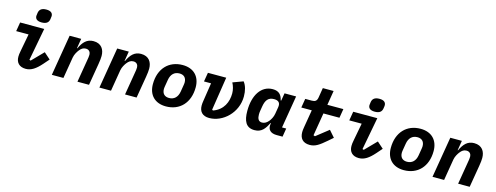

<svg xmlns="http://www.w3.org/2000/svg" viewBox="-21 -1539 6043 2339"><g transform="rotate(15 3000.5 -369.5)"><path d="M339.1 -584.2C399.1 -584.2 426.1 -608 432.9 -649.9C437.1 -674 437.9 -682.9 437.9 -690C437.9 -725.1 415.8 -751.1 355.8 -751.1C296.2 -751.1 269.2 -726.9 262.1 -685C258.2 -660.9 257.1 -652 257.1 -644.9C257.1 -610.1 279.1 -584.2 339.1 -584.2ZM67.8 -402H224.1L183.9 -187.9C176.1 -147 174 -130 174 -108C174 -35.2 215.9 12.1 297.9 12.1C366.8 12.1 422.9 -27 490.1 -103L551.1 -172.9L470.9 -244L331 -100.9L313.9 -105.8L391 -516H87Z M771.3 0 816.1 -269.2C823.2 -311.1 848 -349.1 863.3 -369C886 -399.1 910.2 -415.8 944.2 -415.8C989 -415.8 1004.3 -382.1 1004.3 -355.1C1004.3 -329.9 1000 -311.1 997.2 -293L948.2 0H1094.1L1140.3 -274.9C1148.1 -323.2 1151.3 -350.1 1151.3 -378.9C1151.3 -459.2 1111.2 -528.1 1010.3 -528.1C928.3 -528.1 881 -476.9 842 -393.1H837L857.2 -516H711.3L625 0Z M1371.4 0 1416.2 -269.2C1423.3 -311.1 1448.2 -349.1 1463.4 -369C1486.2 -399.1 1510.3 -415.8 1544.4 -415.8C1589.1 -415.8 1604.4 -382.1 1604.4 -355.1C1604.4 -329.9 1600.1 -311.1 1597.3 -293L1548.3 0H1694.2L1740.4 -274.9C1748.2 -323.2 1751.4 -350.1 1751.4 -378.9C1751.4 -459.2 1711.3 -528.1 1610.4 -528.1C1528.4 -528.1 1481.2 -476.9 1442.1 -393.1H1437.1L1457.4 -516H1311.4L1225.1 0Z M2065.3 12.1C2238.3 12.1 2357.6 -109 2357.6 -306.1C2357.6 -442.1 2275.6 -528.1 2135.3 -528.1C1962.4 -528.1 1843.4 -407 1843.4 -209.9C1843.4 -73.9 1925.4 12.1 2065.3 12.1ZM1988.3 -187.9C1988.3 -199.9 1991.5 -217 1993.3 -229L2006.4 -307.2C2018.5 -378.9 2060.4 -419 2124.3 -419C2178.3 -419 2212.4 -388.8 2212.4 -328.1C2212.4 -316.1 2209.5 -299 2207.4 -286.9L2194.6 -209.2C2182.5 -137.1 2140.3 -96.9 2076.3 -96.9C2022.4 -96.9 1988.3 -127.1 1988.3 -187.9Z M2455.6 -516 2436.4 -402H2525.6L2490.4 -171.9C2486.5 -147 2484.7 -133.2 2484.7 -111.2C2484.7 -35.9 2526.6 12.1 2611.5 12.1C2785.5 12.1 2953.5 -146 2953.5 -350.1C2953.5 -422.9 2936.4 -486.2 2902.7 -528.1L2772.7 -480.1C2793.7 -441.1 2806.5 -394.9 2806.5 -350.1C2806.5 -241.8 2760.7 -133.2 2633.5 -88.1L2621.4 -95.9L2686.4 -516Z M3181.8 12.1C3272.7 12.1 3311.8 -44 3350.9 -122.9H3355.8L3353.7 -110.1C3342.7 -38 3384.6 0 3459.9 0H3534.8L3552.6 -106.9H3499.6L3567.8 -516H3421.9L3405.5 -420.1H3398.8C3383.9 -487.9 3349.8 -528.1 3271.7 -528.1C3126.8 -528.1 3038.7 -392 3038.7 -192.8C3038.7 -67.8 3073.9 12.1 3181.8 12.1ZM3186.8 -187.1C3186.8 -204.9 3188.6 -220.9 3190.7 -233L3200.6 -293C3213.8 -371.1 3244.7 -415.1 3317.8 -415.1C3379.6 -415.1 3399.9 -383.9 3390.6 -329.9L3376.8 -247.2C3369.7 -203.8 3347.7 -168 3332.7 -149.1C3309.7 -120 3281.6 -100.9 3247.9 -100.9C3200.6 -100.9 3186.8 -138.8 3186.8 -187.1Z M3878.9 12.1C3949.9 12.1 3997.9 -23.1 4082.7 -95.9L4142.8 -148.1L4071 -230.1L3914.8 -106.9L3894.9 -114L3942.8 -402H4144.9L4163.7 -516H3962L3991.8 -698.2H3855.8L3835.9 -576C3828.8 -530.9 3808.9 -516 3766 -516H3682.9L3663.7 -402H3795.8L3758.9 -182.2C3753.9 -152 3751.8 -133.9 3751.8 -116.1C3751.8 -39.1 3790.8 12.1 3878.9 12.1Z M4540.1 -584.2C4600.1 -584.2 4627.1 -608 4633.9 -649.9C4638.1 -674 4638.8 -682.9 4638.8 -690C4638.8 -725.1 4616.8 -751.1 4556.8 -751.1C4497.2 -751.1 4470.2 -726.9 4463.1 -685C4459.2 -660.9 4458.1 -652 4458.1 -644.9C4458.1 -610.1 4480.1 -584.2 4540.1 -584.2ZM4268.8 -402H4425.1L4384.9 -187.9C4377.1 -147 4375 -130 4375 -108C4375 -35.2 4416.9 12.1 4498.9 12.1C4567.8 12.1 4623.9 -27 4691.1 -103L4752.1 -172.9L4671.9 -244L4532 -100.9L4514.9 -105.8L4592 -516H4288Z M5066.1 12.1C5239 12.1 5358.3 -109 5358.3 -306.1C5358.3 -442.1 5276.3 -528.1 5136 -528.1C4963.1 -528.1 4844.1 -407 4844.1 -209.9C4844.1 -73.9 4926.1 12.1 5066.1 12.1ZM4989 -187.9C4989 -199.9 4992.2 -217 4994 -229L5007.1 -307.2C5019.2 -378.9 5061.1 -419 5125 -419C5179 -419 5213.1 -388.8 5213.1 -328.1C5213.1 -316.1 5210.2 -299 5208.1 -286.9L5195.3 -209.2C5183.2 -137.1 5141 -96.9 5077.1 -96.9C5023.1 -96.9 4989 -127.1 4989 -187.9Z M5572.4 0 5617.2 -269.2C5624.3 -311.1 5649.1 -349.1 5664.4 -369C5687.1 -399.1 5711.3 -415.8 5745.4 -415.8C5790.1 -415.8 5805.4 -382.1 5805.4 -355.1C5805.4 -329.9 5801.1 -311.1 5798.3 -293L5749.3 0H5895.2L5941.4 -274.9C5949.2 -323.2 5952.4 -350.1 5952.4 -378.9C5952.4 -459.2 5912.3 -528.1 5811.4 -528.1C5729.4 -528.1 5682.2 -476.9 5643.1 -393.1H5638.1L5658.4 -516H5512.4L5426.1 0Z"/></g></svg>

Font: Margiela Mono Italic Bold It
Style: Regular
Weight: 700
Designer: Mike Abbink, Paul van der Laan, Pieter van Rosmalen
Foundry: Bold Monday
Version: Version 2.003 2021